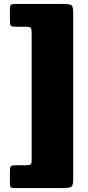

<svg xmlns="http://www.w3.org/2000/svg" viewBox="-20 -800 445 970"><path d="M300 150H54.5Q38.5 150 34.2 146Q30 142 30 125V63Q30 46.5 34 40.8Q38 35 55.5 35H106.5Q128 35 134 31.2Q140 27.5 140 6V-629Q140 -651 136.2 -658Q132.5 -665 110.5 -665H58.5Q38.5 -665 34.2 -670.2Q30 -675.5 30 -696V-751Q30 -771 34.8 -775.5Q39.5 -780 58.5 -780H300Q332.5 -780 341.2 -773.2Q350 -766.5 350 -732.5V102.5Q350 136 341.2 143Q332.5 150 300 150Z"/></svg>

Font: Besley* Narrow Fatface
Style: Regular
Weight: 900
Width: 4
Designer: Owen Earl
Foundry: indestructible type*
Version: Version 3.000; ttfautohint (v1.8.3)